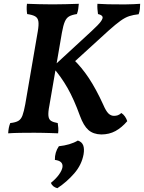

<svg xmlns="http://www.w3.org/2000/svg" viewBox="-20 -699 758 1011"><path d="M122 -679Q152 -678 186 -677Q220 -676 257 -676Q291 -676 326 -677Q361 -678 395 -679Q394 -665 392 -651.5Q390 -638 385 -625Q359 -621 344.5 -613Q330 -605 321.5 -585.5Q313 -566 306 -527L240 -143Q233 -108 235 -89Q237 -70 249 -62.5Q261 -55 284 -51Q286 -39 287 -25Q288 -11 286 3Q263 2 243.5 1.5Q224 1 204.5 0.5Q185 0 161 0Q124 0 88 0.5Q52 1 23 3Q24 -13 26.5 -26Q29 -39 34 -51Q62 -54 76.5 -62.5Q91 -71 98.5 -91.5Q106 -112 113 -150L179 -534Q185 -569 182 -587Q179 -605 165 -613Q151 -621 123 -625Q121 -637 120.5 -650.5Q120 -664 122 -679ZM493 -679Q523 -677 550 -676.5Q577 -676 607 -676Q627 -676 646 -676Q665 -676 683 -677Q701 -678 718 -679Q718 -667 716.5 -652Q715 -637 710 -624Q682 -621 660.5 -614Q639 -607 614.5 -589.5Q590 -572 552 -538L360 -363L364 -389Q410 -345 448 -287.5Q486 -230 523 -149Q538 -114 551 -101.5Q564 -89 580 -89Q591 -89 600 -92Q609 -95 619 -104Q630 -97 638 -85.5Q646 -74 650 -61Q621 -27 588 -9Q555 9 513 9Q471 8 445.5 -14.5Q420 -37 401 -89Q370 -175 336 -235Q302 -295 257 -346L463 -536Q499 -569 511.5 -586.5Q524 -604 519 -612.5Q514 -621 496 -625Q494 -638 493 -652Q492 -666 493 -679ZM282 292Q256 285 248 264Q274 243 290 221Q306 199 309 181Q311 165 301.5 155.5Q292 146 269 143Q268 103 290 71Q319 68 344.5 60.5Q370 53 390 41Q411 48 418 66Q425 84 420 114Q410 169 371 214Q332 259 282 292Z"/></svg>

Font: Vollkorn SemiBold
Style: Italic
Weight: 600
Italic angle: -11°
Designer: Friedrich Althausen
Foundry: Friedrich Althausen
Version: Version 5.000